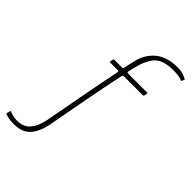

<svg xmlns="http://www.w3.org/2000/svg" viewBox="-442 -821 1167 1167"><g transform="rotate(45 141.5 -237.5)"><path d="M-93 237Q-127 237 -147.5 230.5Q-168 224 -167 224Q-170 223 -168 218Q-167 214 -166 211Q-165 208 -164.5 204.5Q-164 201 -163 198Q-162 195 -161 194.5Q-160 194 -156 195Q-141 201 -124.5 204.5Q-108 208 -92 208Q-35 208 -6 171.5Q23 135 34 80Q47 11 59.5 -56Q72 -123 84 -187.5Q96 -252 108 -313.5Q120 -375 132 -433Q132 -442 124 -442Q107 -442 90 -442Q73 -442 56 -442Q55 -442 54.5 -444Q54 -446 54 -446Q55 -451 56 -457Q57 -463 58 -468Q58 -468 60 -470Q62 -472 63 -472Q80 -472 97.5 -472Q115 -472 132 -472Q140 -472 141 -480Q149 -523 161.5 -568Q174 -613 207 -650Q235 -681 276.5 -696.5Q318 -712 372 -712Q400 -712 421.5 -704Q443 -696 450 -691Q453 -690 452 -688.5Q451 -687 451 -686Q450 -682 448 -678Q446 -674 444 -670Q444 -669 442.5 -668.5Q441 -668 439 -669Q431 -674 412.5 -677.5Q394 -681 365 -681Q312 -681 278 -667.5Q244 -654 224 -622Q203 -589 193 -553.5Q183 -518 175 -481Q173 -472 181 -472Q223 -472 265 -472Q307 -472 349 -472Q350 -472 350.5 -471Q351 -470 351 -468Q350 -463 349 -457Q348 -451 346 -446Q346 -446 344.5 -444Q343 -442 342 -442Q314 -442 286 -442Q258 -442 230.5 -442Q203 -442 175 -442Q173 -442 170 -440Q167 -438 166 -433Q165 -429 164 -424.5Q163 -420 162 -415.5Q161 -411 160 -406Q151 -362 139.5 -305Q128 -248 116 -183.5Q104 -119 91.5 -52Q79 15 67 80Q53 154 17 195.5Q-19 237 -93 237Z"/></g></svg>

Font: Glory Thin Thin
Style: Italic
Weight: 250
Italic angle: -12°
Version: Version 1.011